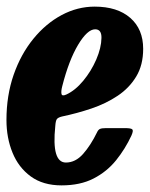

<svg xmlns="http://www.w3.org/2000/svg" viewBox="-20 -550 454 580"><path d="M-0.5 -187.5Q-0.5 -261.5 21.2 -324Q43 -386.5 80.8 -432.8Q118.5 -479 166.2 -504.5Q214 -530 266 -530Q334.5 -530 373.5 -496Q412.5 -462 412.5 -402.5Q412.5 -353.5 391.5 -318.8Q370.5 -284 335.2 -260.5Q300 -237 256.2 -222.2Q212.5 -207.5 167 -198Q155 -195 151.5 -189.8Q148 -184.5 147 -169Q135.5 -59 179 -59Q208 -59 231 -85Q254 -111 273 -150Q276.5 -158 282 -160.5Q287.5 -163 300.5 -163H358Q376 -163 379.8 -159Q383.5 -155 377 -140.5Q358.5 -100.5 330.8 -66Q303 -31.5 262.8 -10.8Q222.5 10 166 10Q110 10 73 -17Q36 -44 17.8 -88.8Q-0.5 -133.5 -0.5 -187.5ZM180.5 -264.5Q207.5 -277 231.5 -306Q255.5 -335 270.8 -370.2Q286 -405.5 286.5 -435.5Q287 -461.5 267.5 -461.5Q244 -461.5 216 -414.8Q188 -368 168 -289.5Q164 -274 165.8 -266.2Q167.5 -258.5 180.5 -264.5Z"/></svg>

Font: Besley* Condensed
Style: Bold Italic
Weight: 700
Width: 3
Italic angle: -13°
Designer: Owen Earl
Foundry: indestructible type*
Version: Version 3.000; ttfautohint (v1.8.3)